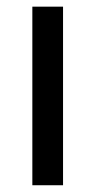

<svg xmlns="http://www.w3.org/2000/svg" viewBox="-20 -548 287 568"><path d="M166.5 0H75.7V-528.3H166.5Z"/></svg>

Font: RobotoDraft
Style: Regular
Weight: 400
Designer: Google
Foundry: Google
Version: Version 2.000988-w1; 2014